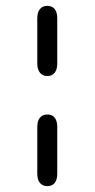

<svg xmlns="http://www.w3.org/2000/svg" viewBox="-20 -625 323 654"><path d="M107 -193V-33Q107 -13 116 -2Q125 9 141 9Q158 9 166.5 -2Q175 -13 175 -33V-193Q175 -213 166.5 -224Q158 -235 141 -235Q125 -235 116 -224Q107 -213 107 -193ZM107 -563V-408Q107 -389 116 -377.5Q125 -366 141 -366Q158 -366 166.5 -377.5Q175 -389 175 -408V-563Q175 -583 166.5 -594Q158 -605 141 -605Q125 -605 116 -594Q107 -583 107 -563Z"/></svg>

Font: Beiruti
Style: Regular
Weight: 400
Version: Version 1.00